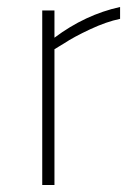

<svg xmlns="http://www.w3.org/2000/svg" viewBox="-20 -530 394 550"><path d="M101 0V-500H136V-422Q224 -488 324 -510V-476Q285 -468 238 -446Q191 -424 164 -406L136 -389V0Z"/></svg>

Font: TitilliumMaps29L
Style: 1 wt
Weight: 100
Designer: Campivisivi
Foundry: Accademia di Belle Arti di Urbino and students of MA course of Visual design
Version: Version 001.001